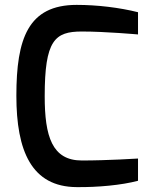

<svg xmlns="http://www.w3.org/2000/svg" viewBox="-20 -760 614 786"><path d="M47 -368C47 -142 109 5 294 6C379 7 478 -2 545 -20V-111C545 -111 420 -103 315 -103C193 -103 163 -202 163 -366C163 -595 204 -631 315 -631C411 -631 544 -619 545 -619V-710C469 -729 378 -740 294 -740C95 -740 47 -602 47 -368Z"/></svg>

Font: Exo
Style: Demi Bold
Weight: 600
Designer: Natanael Gama
Version: Version 1.00